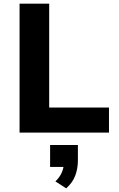

<svg xmlns="http://www.w3.org/2000/svg" viewBox="-20 -725 653 1050"><path d="M87 0V-705H249V-137H576V0ZM342 305 283 267Q307 244 318 218Q329 192 329 169L360 188H254V68H406V152Q406 197 391.5 235.5Q377 274 342 305Z"/></svg>

Font: Nunito Sans 8pt ExtraBold
Style: Regular
Weight: 800
Version: Version 3.101;gftools[0.9.27]